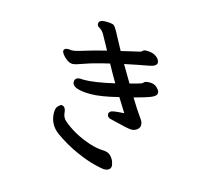

<svg xmlns="http://www.w3.org/2000/svg" viewBox="-114 -906 1227 1100"><g transform="rotate(15 500.0 -356.0)"><path d="M406 -342Q294 -342 294 -385Q294 -412 327 -412H328L344 -411H349Q409 -411 526 -438Q500 -482 468 -540Q373 -518 324.5 -500Q276 -482 260 -482Q244 -482 227 -494Q210 -506 200 -519.5Q190 -533 190 -539Q190 -558 216 -558H217L235 -556Q255 -556 303 -571.5Q351 -587 432 -607L383 -696Q370 -715 356 -722Q342 -729 342 -742Q342 -766 380.5 -766Q419 -766 429 -759.5Q439 -753 450.5 -731.5Q462 -710 477.5 -681.5Q493 -653 508 -625L619 -651Q624 -652 629.5 -658.5Q635 -665 650 -665H654Q689 -665 710 -649Q731 -633 731 -615Q731 -594 688 -586Q626 -575 546 -558Q567 -521 605 -458Q665 -474 671.5 -477Q678 -480 684.5 -487Q691 -494 717.5 -494Q744 -494 760.5 -477.5Q777 -461 777 -448Q777 -430 746.5 -417.5Q716 -405 648 -387Q690 -319 706.5 -296.5Q723 -274 727 -265.5Q731 -257 731 -243.5Q731 -230 719 -219.5Q707 -209 691 -206.5Q675 -204 627 -216Q579 -228 555.5 -233Q532 -238 532 -257.5Q532 -277 563 -281Q583 -284 620 -286Q584 -344 569 -368Q465 -342 406 -342ZM630 22Q630 54 589 54Q579 54 533.5 43Q488 32 422 3Q356 -26 289 -73Q230 -116 230 -187Q230 -214 243 -226Q255 -238 261 -238Q286 -238 289 -199Q291 -174 310 -156Q378 -97 475 -65Q521 -50 554.5 -49.5Q588 -49 604 -32Q620 -15 625 2Q630 19 630 22Z"/></g></svg>

Font: LXGW ZhenKai
Style: Regular
Weight: 400
Designer: LXGW / Fontworks Inc.
Foundry: LXGW / Fontworks Inc.
Version: Version 0.800;June 8, 2025